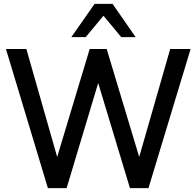

<svg xmlns="http://www.w3.org/2000/svg" viewBox="-20 -972 1014 992"><path d="M116.2 -718.8 275.4 -161.1 443.4 -718.8H531.2L699.2 -161.1L859.4 -718.8H964.8L747.1 0H651.4L487.3 -543L324.2 0H227.5L10.7 -718.8ZM348.6 -780.3 468.8 -952.1H561.5L680.7 -780.3H606.4L514.6 -890.6L422.9 -780.3Z"/></svg>

Font: Min Sans Medium
Style: Regular
Weight: 500
Designer: Jinseong-Kim, NotoSansCJK, Nunito
Foundry: Jinseong-Kim
Version: Version 1.400;Glyphs 3.1.2 (3151)